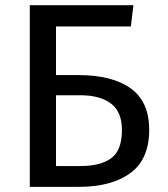

<svg xmlns="http://www.w3.org/2000/svg" viewBox="-20 -727 655 747"><path d="M499 -706.7 489.2 -624.1H197.9V-434.9H284.1Q417.4 -434.9 489 -382.8Q560.5 -330.8 560.5 -222.1Q560.5 -107.2 487.2 -53.6Q413.8 0 286.7 0H95.9V-706.7ZM197.9 -356.4V-81H293.3Q371.3 -81 412.8 -111.5Q454.4 -142.1 454.4 -221Q454.4 -291.8 411.8 -324.1Q369.2 -356.4 292.8 -356.4Z"/></svg>

Font: Fira Code Fixed Retina
Style: Regular
Weight: 450
Monospace: yes
Designer: Carrois Corporate, Edenspiekermann AG, Nikita Prokopov
Foundry: Carrois Corporate, Edenspiekermann AG, Nikita Prokopov
Version: Version 5.002